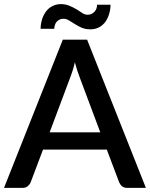

<svg xmlns="http://www.w3.org/2000/svg" viewBox="-21 -913 729 933"><path d="M220.2 -270H466.3L367.7 -533.2Q352.5 -572.8 342.8 -610.4Q337.9 -587.4 331.1 -567.4Q328.6 -559.1 323.7 -545.9L318.8 -532.7ZM402.3 -720.2 688 0H597.7Q581.5 0 572.3 -7.8Q564 -14.2 558.1 -26.9L498 -186H188L127.9 -26.9Q124 -17.1 113.8 -8.3Q104 0 88.9 0H-1.5L284.2 -720.2ZM405.3 -841.3Q416.5 -841.3 425.3 -846.2Q434.6 -851.6 439.5 -857.4Q445.3 -864.7 448.2 -873Q450.7 -881.8 450.7 -890.1H516.1Q516.1 -868.2 509.3 -845.2Q502.9 -823.7 491.2 -807.1Q478 -789.6 460.4 -780.3Q440.9 -770.5 418.5 -770.5Q394.5 -770.5 376 -778.3Q358.9 -785.6 342.3 -796.4Q329.1 -804.2 314 -814Q301.3 -821.8 287.1 -821.8Q275.4 -821.8 267.6 -817.4Q258.3 -812 253.4 -806.2Q248 -799.3 245.6 -790.5Q242.7 -781.7 242.7 -772.9H176.3Q176.3 -794.9 183.1 -817.9Q189 -838.4 202.1 -856.4Q214.8 -874 232.9 -882.8Q252.4 -893.1 274.4 -893.1Q297.4 -893.1 316.9 -884.8Q335.4 -877 351.1 -867.7Q370.6 -855 378.9 -849.6Q391.6 -841.3 405.3 -841.3Z"/></svg>

Font: Lato-SemiBold
Style: Regular
Weight: 500
Designer: Lukasz Dziedzic with Adam Twardoch and Botio Nikoltchev
Foundry: tyPoland Lukasz Dziedzic
Version: ""